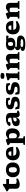

<svg xmlns="http://www.w3.org/2000/svg" viewBox="3255 -4040 1018 7568"><g transform="rotate(-90 3764.0 -256.0)"><path d="M297.5 -183.5Q297.5 -142 318.5 -126Q339.5 -110 394 -110Q417.5 -110 445.2 -113.2Q473 -116.5 506 -123.5V-55Q445 -28 405.5 -13.2Q366 1.5 337.8 7.2Q309.5 13 281.5 13Q199.5 13 154.2 -24.5Q109 -62 109 -137V-400.5L10 -467V-512Q34.5 -521 76.2 -543.2Q118 -565.5 163.5 -593.8Q209 -622 244.5 -650H297.5V-518.5H492V-409H297.5Z M845 13Q710.5 13 636 -58.5Q561.5 -130 561.5 -257Q561.5 -386 640.5 -458.8Q719.5 -531.5 861 -531.5Q995.5 -531.5 1070 -460Q1144.5 -388.5 1144.5 -261.5Q1144.5 -132 1065.5 -59.5Q986.5 13 845 13ZM849.5 -100.5Q906.5 -100.5 932.8 -134.8Q959 -169 959 -249Q959 -339 935 -378.5Q911 -418 856.5 -418Q799.5 -418 773.5 -383.8Q747.5 -349.5 747.5 -269.5Q747.5 -179.5 771.2 -140Q795 -100.5 849.5 -100.5Z M1507 -531.5Q1638 -531.5 1697.5 -463.2Q1757 -395 1762 -242H1407Q1416 -172 1455 -145Q1494 -118 1573.5 -118Q1625.5 -118 1667.8 -124.5Q1710 -131 1749 -140.5V-76.5Q1675 -28.5 1617.2 -7.8Q1559.5 13 1513 13Q1378.5 13 1304.2 -54.2Q1230 -121.5 1230 -251Q1230 -380.5 1302 -456Q1374 -531.5 1507 -531.5ZM1497.5 -434Q1453.5 -434 1430.5 -408.8Q1407.5 -383.5 1404.5 -317.5H1584.5Q1582 -388.5 1560.2 -411.2Q1538.5 -434 1497.5 -434Z M2177 164V219.5H1839V164L1908.5 146V-360.5Q1899 -369 1876.8 -387Q1854.5 -405 1827 -428.5V-469.5L2011 -532.5H2047.5L2087.5 -454Q2139.5 -488.5 2170.5 -505Q2201.5 -521.5 2221.8 -526.5Q2242 -531.5 2261 -531.5Q2373.5 -531.5 2431 -464Q2488.5 -396.5 2488.5 -279Q2488.5 -184.5 2456.2 -119.2Q2424 -54 2370.2 -20.5Q2316.5 13 2252 13Q2191 13 2151.5 -15.8Q2112 -44.5 2097.5 -90V146.5ZM2301 -259Q2301 -342 2270.2 -377Q2239.5 -412 2175 -412Q2139.5 -412 2098 -404V-210Q2098 -147.5 2122.2 -123.2Q2146.5 -99 2192 -99Q2243 -99 2272 -135.8Q2301 -172.5 2301 -259Z M3043.5 12.5Q2986.5 12.5 2954.5 -19.8Q2922.5 -52 2915.5 -125.5Q2895.5 -50 2855 -18.5Q2814.5 13 2745 13Q2663 13 2619.5 -23Q2576 -59 2576 -131.5Q2576 -168 2588.8 -197Q2601.5 -226 2636.2 -248.5Q2671 -271 2736.8 -288.8Q2802.5 -306.5 2909 -321V-354.5Q2909 -404.5 2887.5 -428Q2866 -451.5 2814 -451.5Q2795 -451.5 2780.5 -450.8Q2766 -450 2754.5 -449Q2745.5 -415 2734.5 -386.5Q2726 -363.5 2707 -356.5Q2688 -349.5 2653.5 -349.5Q2617 -349.5 2599.8 -362Q2582.5 -374.5 2582.5 -394.5Q2582.5 -421.5 2619.2 -453.5Q2656 -485.5 2723.2 -508.5Q2790.5 -531.5 2881.5 -531.5Q3001 -531.5 3049 -484.8Q3097 -438 3097 -353.5V-129.5Q3097 -105 3108 -95.8Q3119 -86.5 3141 -86.5Q3156.5 -86.5 3182 -91V-29.5Q3152 -10.5 3116.8 1Q3081.5 12.5 3043.5 12.5ZM2761 -168Q2761 -135 2775 -121.2Q2789 -107.5 2826.5 -107.5Q2863.5 -107.5 2886.2 -123.8Q2909 -140 2909 -166V-250Q2844.5 -242.5 2813 -232.2Q2781.5 -222 2771.2 -206.5Q2761 -191 2761 -168Z M3511 -531.5Q3560.5 -531.5 3601.2 -527.2Q3642 -523 3683 -513.5L3697.5 -374H3623.5L3584.5 -440.5Q3541 -449 3510 -449Q3457.5 -449 3434 -436.2Q3410.5 -423.5 3410.5 -397.5Q3410.5 -375.5 3423.2 -363Q3436 -350.5 3467.2 -342.8Q3498.5 -335 3554.5 -326.5Q3610.5 -318.5 3650.5 -301.8Q3690.5 -285 3711.8 -253Q3733 -221 3733 -166.5Q3733 -82.5 3667 -35Q3601 12.5 3455 12.5Q3401 12.5 3347 7.2Q3293 2 3259.5 -6.5L3235.5 -162H3305L3354 -79Q3393.5 -74.5 3432.5 -74.5Q3500 -74.5 3526.8 -89.8Q3553.5 -105 3553.5 -136Q3553.5 -164 3535.8 -177Q3518 -190 3482 -196.8Q3446 -203.5 3390.5 -213.5Q3308 -228.5 3274.2 -263Q3240.5 -297.5 3240.5 -360.5Q3240.5 -445.5 3309.2 -488.5Q3378 -531.5 3511 -531.5Z M4088 -531.5Q4137.5 -531.5 4178.2 -527.2Q4219 -523 4260 -513.5L4274.5 -374H4200.5L4161.5 -440.5Q4118 -449 4087 -449Q4034.5 -449 4011 -436.2Q3987.5 -423.5 3987.5 -397.5Q3987.5 -375.5 4000.2 -363Q4013 -350.5 4044.2 -342.8Q4075.5 -335 4131.5 -326.5Q4187.5 -318.5 4227.5 -301.8Q4267.5 -285 4288.8 -253Q4310 -221 4310 -166.5Q4310 -82.5 4244 -35Q4178 12.5 4032 12.5Q3978 12.5 3924 7.2Q3870 2 3836.5 -6.5L3812.5 -162H3882L3931 -79Q3970.5 -74.5 4009.5 -74.5Q4077 -74.5 4103.8 -89.8Q4130.5 -105 4130.5 -136Q4130.5 -164 4112.8 -177Q4095 -190 4059 -196.8Q4023 -203.5 3967.5 -213.5Q3885 -228.5 3851.2 -263Q3817.5 -297.5 3817.5 -360.5Q3817.5 -445.5 3886.2 -488.5Q3955 -531.5 4088 -531.5Z M4556 -590.5Q4437.5 -590.5 4437.5 -669Q4437.5 -745 4556 -745Q4675 -745 4675 -669Q4675 -590.5 4556 -590.5ZM4667 -531.5 4656 -372.5V-73L4723 -55.5V0H4398V-55.5L4467 -73V-364Q4458.5 -371 4433.2 -390.8Q4408 -410.5 4385 -428.5V-473L4610.5 -531.5Z M5186.5 -55.5 5232.5 -68.5V-319.5Q5232.5 -354 5214.8 -370.2Q5197 -386.5 5151.5 -386.5Q5109 -386.5 5059.5 -375.5V-68.5L5105 -55.5V0H4801.5V-55.5L4870.5 -73V-360.5Q4862.5 -367.5 4842.8 -383.8Q4823 -400 4789 -428.5V-469.5L4973 -532.5H5009.5L5053.5 -428Q5101.5 -465.5 5130.8 -486.5Q5160 -507.5 5178.5 -517.2Q5197 -527 5212.5 -529.2Q5228 -531.5 5248 -531.5Q5336.5 -531.5 5379 -490.2Q5421.5 -449 5421.5 -372V-73L5491 -55.5V0H5186.5Z M5813.5 -160.5Q5773.5 -160.5 5740 -165.5Q5713.5 -164 5703.8 -156.8Q5694 -149.5 5694 -135Q5694 -124 5698.2 -116.8Q5702.5 -109.5 5720.8 -105.2Q5739 -101 5779.2 -99Q5819.5 -97 5891.5 -96.5Q5987 -96 6043 -81.8Q6099 -67.5 6123.2 -35.8Q6147.5 -4 6147.5 49.5Q6147.5 136.5 6065.5 184.5Q5983.5 232.5 5817 232.5Q5708 232.5 5648 220.2Q5588 208 5564.5 184.5Q5541 161 5541 128Q5541 91 5573.8 68Q5606.5 45 5689.5 38.5Q5620 26 5594.5 -3Q5569 -32 5569 -71.5Q5569 -112 5597 -139Q5625 -166 5690 -176.5Q5565 -215.5 5565 -346Q5565 -440 5632.5 -485.8Q5700 -531.5 5813.5 -531.5Q5871 -531.5 5917.5 -518.5Q5956 -519 5996.8 -519.8Q6037.5 -520.5 6071.2 -521.2Q6105 -522 6122.5 -522Q6137 -522 6140.8 -515.5Q6144.5 -509 6144.5 -486.5Q6144.5 -450 6140.8 -438.2Q6137 -426.5 6128.5 -426.5Q6120.5 -426.5 6099 -430Q6077.5 -433.5 6032 -443Q6060.5 -401.5 6060.5 -346Q6060.5 -251.5 5993.5 -206Q5926.5 -160.5 5813.5 -160.5ZM5817 -248Q5851 -248 5871.5 -270.5Q5892 -293 5892 -355.5Q5892 -410.5 5873.2 -430.8Q5854.5 -451 5813 -451Q5778 -451 5757.2 -428.2Q5736.5 -405.5 5736.5 -343Q5736.5 -288 5755.8 -268Q5775 -248 5817 -248ZM5695.5 95.5Q5695.5 127 5724.5 140.2Q5753.5 153.5 5837.5 153.5Q5931.5 153.5 5968.2 138.5Q6005 123.5 6005 94.5Q6005 81.5 5999.8 72.5Q5994.5 63.5 5975.5 57.8Q5956.5 52 5916 49.5Q5875.5 47 5805.5 47Q5780 47 5757 46Q5723.5 51 5709.5 63.2Q5695.5 75.5 5695.5 95.5Z M6471 -531.5Q6602 -531.5 6661.5 -463.2Q6721 -395 6726 -242H6371Q6380 -172 6419 -145Q6458 -118 6537.5 -118Q6589.5 -118 6631.8 -124.5Q6674 -131 6713 -140.5V-76.5Q6639 -28.5 6581.2 -7.8Q6523.5 13 6477 13Q6342.5 13 6268.2 -54.2Q6194 -121.5 6194 -251Q6194 -380.5 6266 -456Q6338 -531.5 6471 -531.5ZM6461.5 -434Q6417.5 -434 6394.5 -408.8Q6371.5 -383.5 6368.5 -317.5H6548.5Q6546 -388.5 6524.2 -411.2Q6502.5 -434 6461.5 -434Z M7199 -55.5 7245 -68.5V-319.5Q7245 -354 7227.2 -370.2Q7209.5 -386.5 7164 -386.5Q7121.5 -386.5 7072 -375.5V-68.5L7117.5 -55.5V0H6814V-55.5L6883 -73V-360.5Q6875 -367.5 6855.2 -383.8Q6835.5 -400 6801.5 -428.5V-469.5L6985.5 -532.5H7022L7066 -428Q7114 -465.5 7143.2 -486.5Q7172.5 -507.5 7191 -517.2Q7209.5 -527 7225 -529.2Q7240.5 -531.5 7260.5 -531.5Q7349 -531.5 7391.5 -490.2Q7434 -449 7434 -372V-73L7503.5 -55.5V0H7199Z"/></g></svg>

Font: Newsreader 6pt
Style: Bold
Weight: 700
Designer: Hugues Gentile
Foundry: Production Type
Version: Version 1.003; ttfautohint (v1.8.3)